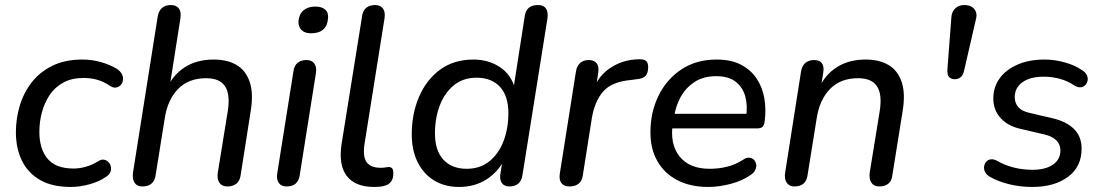

<svg xmlns="http://www.w3.org/2000/svg" viewBox="-20 -732 4370 761"><path d="M261 9Q187 9 139 -18.5Q91 -46 67 -95Q43 -144 43 -208Q43 -262 58.5 -313.5Q74 -365 106 -406Q138 -447 188 -471.5Q238 -496 307 -496Q344 -496 379.5 -486Q415 -476 442 -460Q457 -450 463 -438.5Q469 -427 467.5 -415Q466 -403 458.5 -395Q451 -387 440.5 -385Q430 -383 417 -391Q392 -408 366.5 -415.5Q341 -423 311 -423Q264 -423 230.5 -404.5Q197 -386 176.5 -355Q156 -324 146 -286.5Q136 -249 136 -209Q136 -143 168 -103.5Q200 -64 272 -64Q295 -64 320 -71Q345 -78 371 -94Q382 -101 392.5 -99Q403 -97 410 -89.5Q417 -82 419.5 -71.5Q422 -61 417.5 -50Q413 -39 400 -31Q373 -12 334.5 -1.5Q296 9 261 9Z M544 7Q523 7 513.5 -7.5Q504 -22 507 -47L605 -666Q609 -689 622 -700.5Q635 -712 657 -712Q679 -712 689 -698.5Q699 -685 695 -659L651 -379H640Q665 -435 712.5 -465.5Q760 -496 827 -496Q881 -496 917.5 -474.5Q954 -453 969.5 -408Q985 -363 974 -294L934 -39Q931 -16 917.5 -4.5Q904 7 881 7Q860 7 850 -7Q840 -21 843 -46L883 -293Q893 -358 872 -390Q851 -422 797 -422Q727 -422 685.5 -379Q644 -336 633 -263L597 -39Q591 7 544 7Z M1116 7Q1095 7 1085 -7Q1075 -21 1079 -46L1143 -449Q1146 -472 1159.5 -483Q1173 -494 1195 -494Q1216 -494 1226 -480Q1236 -466 1232 -441L1168 -38Q1165 -16 1152 -4.5Q1139 7 1116 7ZM1213 -600Q1188 -600 1175 -613Q1162 -626 1163 -649Q1166 -677 1183.5 -691.5Q1201 -706 1230 -706Q1256 -706 1269.5 -693.5Q1283 -681 1280 -658Q1278 -630 1261 -615Q1244 -600 1213 -600Z M1463 9Q1388 9 1354.5 -34.5Q1321 -78 1334 -162L1415 -667Q1418 -690 1431.5 -701Q1445 -712 1467 -712Q1488 -712 1498 -698Q1508 -684 1504 -659L1425 -163Q1417 -112 1433 -89.5Q1449 -67 1488 -67Q1501 -67 1508.5 -68.5Q1516 -70 1521 -70Q1529 -70 1534 -65Q1539 -60 1539 -44Q1539 -23 1529 -11Q1519 1 1505 4Q1497 7 1484.5 8Q1472 9 1463 9Z M1799 9Q1743 9 1701 -16.5Q1659 -42 1635.5 -89Q1612 -136 1612 -200Q1612 -281 1641 -348.5Q1670 -416 1724.5 -456Q1779 -496 1857 -496Q1915 -496 1960 -467Q2005 -438 2022 -380H2015L2060 -669Q2064 -692 2077 -702Q2090 -712 2112 -712Q2134 -712 2143.5 -699Q2153 -686 2150 -660L2051 -39Q2048 -17 2035 -5Q2022 7 1999 7Q1978 7 1968.5 -7.5Q1959 -22 1964 -47L1975 -118L1980 -101Q1954 -50 1907.5 -20.5Q1861 9 1799 9ZM1830 -63Q1883 -63 1920 -93Q1957 -123 1976 -173Q1995 -223 1995 -284Q1995 -352 1961.5 -388Q1928 -424 1869 -424Q1816 -424 1779.5 -394.5Q1743 -365 1723.5 -315Q1704 -265 1704 -203Q1704 -135 1737.5 -99Q1771 -63 1830 -63Z M2237 7Q2215 7 2205 -6.5Q2195 -20 2199 -45L2263 -450Q2267 -472 2280 -483Q2293 -494 2314 -494Q2335 -494 2345 -481Q2355 -468 2351 -443L2340 -371H2329Q2350 -430 2398.5 -462.5Q2447 -495 2509 -497Q2533 -498 2541 -490.5Q2549 -483 2549 -466Q2549 -442 2538.5 -431Q2528 -420 2503 -418L2481 -415Q2404 -408 2370.5 -369Q2337 -330 2326 -265L2290 -37Q2287 -15 2273.5 -4Q2260 7 2237 7Z M2787 9Q2717 9 2665.5 -17.5Q2614 -44 2586 -92.5Q2558 -141 2558 -207Q2558 -287 2590 -352.5Q2622 -418 2681 -457Q2740 -496 2820 -496Q2878 -496 2917 -475.5Q2956 -455 2979 -420.5Q3002 -386 3009.5 -342.5Q3017 -299 3011 -253Q3009 -235 3002 -229Q2995 -223 2980 -223H2629L2637 -281H2955L2937 -267Q2944 -313 2934 -349.5Q2924 -386 2896 -408Q2868 -430 2819 -430Q2767 -430 2732 -406.5Q2697 -383 2677.5 -347Q2658 -311 2652 -270L2647 -245Q2634 -162 2673 -112.5Q2712 -63 2793 -63Q2828 -63 2861 -71Q2894 -79 2924 -98Q2938 -108 2949.5 -107Q2961 -106 2968 -99Q2975 -92 2977 -81.5Q2979 -71 2974 -59.5Q2969 -48 2956 -39Q2922 -15 2875.5 -3Q2829 9 2787 9Z M3129 7Q3108 7 3098 -8Q3088 -23 3092 -48L3155 -449Q3159 -472 3172.5 -483Q3186 -494 3207 -494Q3228 -494 3237.5 -481.5Q3247 -469 3243 -444L3230 -365L3224 -379Q3249 -435 3296.5 -465.5Q3344 -496 3411 -496Q3465 -496 3501.5 -474.5Q3538 -453 3553.5 -408Q3569 -363 3558 -294L3517 -38Q3515 -16 3501.5 -4.5Q3488 7 3465 7Q3444 7 3434 -7.5Q3424 -22 3427 -47L3467 -293Q3477 -358 3456 -390Q3435 -422 3381 -422Q3311 -422 3269.5 -379Q3228 -336 3217 -263L3181 -39Q3175 7 3129 7Z M3765 -418Q3750 -418 3742 -426.5Q3734 -435 3735 -456L3751 -666Q3753 -686 3766.5 -699Q3780 -712 3802 -712Q3819 -712 3830.5 -705.5Q3842 -699 3847.5 -686.5Q3853 -674 3848 -655L3801 -451Q3797 -433 3787 -425.5Q3777 -418 3765 -418Z M4071 9Q4023 9 3979 -2Q3935 -13 3904 -31Q3890 -39 3884.5 -50Q3879 -61 3880.5 -72Q3882 -83 3889 -91Q3896 -99 3907.5 -100.5Q3919 -102 3933 -94Q3965 -76 4000 -67.5Q4035 -59 4072 -59Q4124 -59 4153.5 -79.5Q4183 -100 4183 -136Q4183 -160 4166.5 -176Q4150 -192 4120 -199L4026 -221Q3975 -232 3946 -264Q3917 -296 3917 -342Q3917 -386 3941.5 -420.5Q3966 -455 4012 -475.5Q4058 -496 4121 -496Q4160 -496 4201 -484.5Q4242 -473 4270 -453Q4283 -445 4288 -433.5Q4293 -422 4290.5 -411.5Q4288 -401 4281 -394Q4274 -387 4262.5 -386Q4251 -385 4237 -394Q4212 -411 4181 -419.5Q4150 -428 4117 -428Q4063 -428 4032.5 -406Q4002 -384 4002 -347Q4002 -324 4015.5 -308Q4029 -292 4059 -285L4153 -263Q4208 -250 4237.5 -220Q4267 -190 4267 -143Q4267 -71 4213 -31Q4159 9 4071 9Z"/></svg>

Font: Nunito Medium
Style: Italic
Weight: 500
Designer: Vernon Adams
Foundry: Vernon Adams
Version: Version 3.601